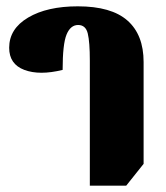

<svg xmlns="http://www.w3.org/2000/svg" viewBox="-20 -581 525 607"><path d="M264 6V-389Q264 -448 257.5 -475Q251 -502 227 -502Q203 -502 190.5 -472Q178 -442 178 -360Q105 -342 57 -360Q9 -378 9 -430Q9 -490 69 -525.5Q129 -561 226 -561Q332 -561 383 -516Q434 -471 434 -385V-63L379 6Z"/></svg>

Font: Noto Serif Thai Condensed Black
Style: Regular
Weight: 900
Width: 3
Designer: Monotype Design Team
Foundry: Monotype Imaging Inc.
Version: Version 2.002; ttfautohint (v1.8.4.7-5d5b)